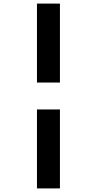

<svg xmlns="http://www.w3.org/2000/svg" viewBox="-20 -830 540 1070"><path d="M186 -370V-810H314V-370ZM186 220V-220H314V220Z"/></svg>

Font: M PLUS 1 Code
Style: Regular
Weight: 400
Designer: Coji Morishita
Foundry: UNDERFOREST DESIGN
Version: Version 1.005